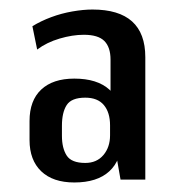

<svg xmlns="http://www.w3.org/2000/svg" viewBox="-20 -737 378 403"><path d="M212 -480V-612Q212 -638 199 -651Q186 -664 156 -664Q132 -664 105 -656Q78 -648 58 -633L48 -682Q66 -693 87.5 -701Q109 -709 132 -713Q155 -717 174 -717Q285 -717 285 -617V-360H233ZM136 -354Q91 -354 66.5 -377.5Q42 -401 42 -443V-483Q42 -526 66.5 -549Q91 -572 136 -572Q184 -572 209.5 -549Q235 -526 235 -484V-444Q235 -401 209.5 -377.5Q184 -354 136 -354ZM159 -395Q183 -395 197 -411.5Q211 -428 211 -453V-474Q211 -501 198 -516.5Q185 -532 159 -532Q130 -532 120 -516.5Q110 -501 110 -473V-452Q110 -426 120 -410.5Q130 -395 159 -395Z"/></svg>

Font: Pathway Extreme Condensed Medium
Style: Regular
Weight: 500
Width: 3
Version: Version 1.001;gftools[0.9.26]